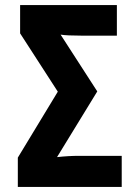

<svg xmlns="http://www.w3.org/2000/svg" viewBox="-20 -734 540 754"><path d="M458 0V-122H290Q249 -122 204 -117L362 -375L218 -598Q243 -594 300 -594H439V-714H59V-603L207 -374L50 -115V0Z"/></svg>

Font: Noto Sans Mono UI Condensed ExtraBold
Style: Regular
Weight: 800
Width: 3
Designer: Monotype Design team
Foundry: Monotype Imaging Inc.
Version: 1.000